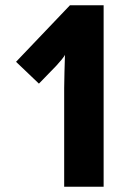

<svg xmlns="http://www.w3.org/2000/svg" viewBox="-20 -710 522 730"><path d="M374 0V-690H246L41 -475L128 -392L194 -460C207 -474 225 -495 227 -502C226 -462 224 -409 224 -375V0Z"/></svg>

Font: Noto Sans Kannada ExtraCondensed ExtraBold
Style: Regular
Weight: 800
Width: 2
Designer: Jelle Bosma - Monotype Design Team
Foundry: Monotype Imaging Inc.
Version: Version 2.005